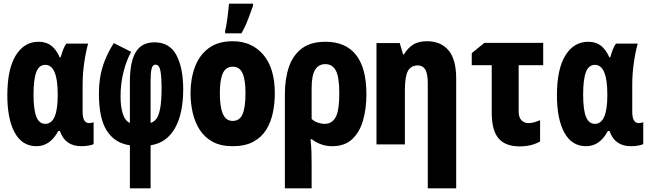

<svg xmlns="http://www.w3.org/2000/svg" viewBox="-20 -788 3540 1048"><path d="M179 10Q101 10 60.5 -64Q20 -138 20 -268Q20 -411 66 -485.5Q112 -560 191 -560Q232 -560 259.5 -539Q287 -518 306 -475H311Q318 -500 325.5 -519Q333 -538 342 -550H461Q448 -504 439.5 -444Q431 -384 431 -329V-177Q431 -116 467 -116Q479 -116 491 -121V-2Q487 2 467 6Q447 10 424 10Q335 10 307 -73H298Q254 10 179 10ZM227 -112Q295 -112 295 -267V-273Q295 -434 227 -434Q193 -434 178 -394Q163 -354 163 -272Q163 -189 178.5 -150.5Q194 -112 227 -112Z M689 5Q608 -6 564 -73Q520 -140 520 -275Q520 -326 527.5 -370Q535 -414 552.5 -458.5Q570 -503 601 -553L696 -505Q670 -459 654 -395Q638 -331 638 -262Q638 -205 650.5 -166.5Q663 -128 689 -117V-343Q689 -450 721 -503.5Q753 -557 823 -557Q906 -557 943 -487Q980 -417 980 -301Q980 -167 934.5 -87.5Q889 -8 802 5V240H689ZM802 -117Q820 -122 833.5 -139.5Q847 -157 854.5 -197.5Q862 -238 862 -313Q862 -363 856 -399Q850 -435 829 -435Q813 -435 807.5 -413Q802 -391 802 -351Z M1250 10Q1185 10 1141 -14Q1097 -38 1070.5 -79Q1044 -120 1032 -172Q1020 -224 1020 -279Q1020 -358 1044 -422.5Q1068 -487 1119 -525Q1170 -563 1250 -563Q1354 -563 1417 -489.5Q1480 -416 1480 -279Q1480 -225 1469.5 -173.5Q1459 -122 1433.5 -80.5Q1408 -39 1363 -14.5Q1318 10 1250 10ZM1250 -128Q1289 -128 1304.5 -166Q1320 -204 1320 -279Q1320 -352 1304 -388Q1288 -424 1250 -424Q1213 -424 1196.5 -388.5Q1180 -353 1180 -279Q1180 -205 1196.5 -166.5Q1213 -128 1250 -128ZM1209 -621Q1212 -631 1215.5 -651.5Q1219 -672 1222 -695Q1225 -718 1227 -738Q1229 -758 1230 -768H1361V-756Q1348 -720 1333.5 -681.5Q1319 -643 1298 -606H1209Z M1535 -274Q1535 -358 1557 -422.5Q1579 -487 1627.5 -523.5Q1676 -560 1757 -560Q1867 -560 1923.5 -488Q1980 -416 1980 -273Q1980 -195 1961.5 -130.5Q1943 -66 1902 -28Q1861 10 1793 10Q1732 10 1682 -28H1675Q1679 9 1680 43.5Q1681 78 1681 105V240H1535ZM1753 -112Q1792 -112 1812 -148Q1832 -184 1832 -278Q1832 -368 1813 -403Q1794 -438 1756 -438Q1719 -438 1700 -407Q1681 -376 1681 -307V-139Q1694 -126 1714 -119Q1734 -112 1753 -112Z M2035 0V-553H2162L2180 -491H2185Q2204 -524 2233.5 -543.5Q2263 -563 2311 -563Q2386 -563 2428 -513.5Q2470 -464 2470 -360V240H2315V-331Q2315 -387 2301 -409Q2287 -431 2261 -431Q2223 -431 2206.5 -400.5Q2190 -370 2190 -296V0Z M2817 11Q2738 11 2701 -33Q2664 -77 2664 -172V-432H2555V-498L2624 -554H2945V-432H2811V-179Q2811 -148 2826 -132Q2841 -116 2865 -116Q2891 -116 2928 -132V-16Q2906 -3 2878 4Q2850 11 2817 11Z M3179 10Q3101 10 3060.5 -64Q3020 -138 3020 -268Q3020 -411 3066 -485.5Q3112 -560 3191 -560Q3232 -560 3259.5 -539Q3287 -518 3306 -475H3311Q3318 -500 3325.5 -519Q3333 -538 3342 -550H3461Q3448 -504 3439.5 -444Q3431 -384 3431 -329V-177Q3431 -116 3467 -116Q3479 -116 3491 -121V-2Q3487 2 3467 6Q3447 10 3424 10Q3335 10 3307 -73H3298Q3254 10 3179 10ZM3227 -112Q3295 -112 3295 -267V-273Q3295 -434 3227 -434Q3193 -434 3178 -394Q3163 -354 3163 -272Q3163 -189 3178.5 -150.5Q3194 -112 3227 -112Z"/></svg>

Font: Noto Sans Mono ExtraCondensed Black
Style: Regular
Weight: 900
Width: 2
Designer: Monotype Design Team
Foundry: Monotype Imaging Inc.
Version: Version 2.014